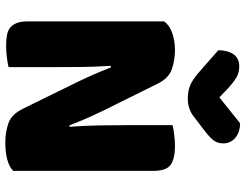

<svg xmlns="http://www.w3.org/2000/svg" viewBox="-118 -776 902 705"><g transform="rotate(90 332.5 -423.0)"><path d="M607 -21Q593 -7 566.5 0.5Q540 8 503 8Q466 8 433 -3Q400 -14 379 -56L280 -258Q265 -289 253 -316.5Q241 -344 227 -380L221 -379Q225 -325 225.5 -269Q226 -213 226 -159V-4Q215 -1 192.5 2Q170 5 148 5Q126 5 109 2Q92 -1 81 -10Q70 -19 64 -34.5Q58 -50 58 -75V-575Q72 -595 101 -605Q130 -615 163 -615Q200 -615 233.5 -603.5Q267 -592 287 -551L387 -349Q402 -318 414 -290.5Q426 -263 440 -227L445 -228Q441 -282 440 -336Q439 -390 439 -444V-606Q450 -609 472.5 -612Q495 -615 517 -615Q561 -615 584 -599.5Q607 -584 607 -535ZM337 -778 432 -854Q465 -854 485.5 -836.5Q506 -819 506 -793Q506 -773 496.5 -759Q487 -745 460 -724L405 -682Q393 -673 377 -667.5Q361 -662 341 -662Q314 -662 292.5 -671Q271 -680 245 -703L164 -774Q164 -808 178.5 -829.5Q193 -851 224 -851Q244 -851 261.5 -842Q279 -833 311 -803Z"/></g></svg>

Font: BALOOCHETTANREGULAR
Style: Book
Weight: 400
Designer: Maithili Shingre and Ek Type
Foundry: Ek Type
Version: Version 1.100;PS 1.000;hotconv 1.0.88;makeotf.lib2.5.647800;